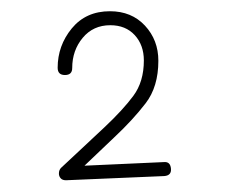

<svg xmlns="http://www.w3.org/2000/svg" viewBox="-20 -753 395 335"><path d="M93.3 -622.1Q80.6 -622.1 80.6 -634.8Q80.6 -673.3 105.2 -703.4Q129.9 -733.4 171.9 -733.4Q209.5 -733.4 232.9 -708.3Q256.3 -683.1 256.3 -647Q256.3 -601.6 234.1 -572.8Q211.9 -543.9 179.7 -513.7L127.4 -463.9L266.1 -470.2Q277.3 -471.2 278.3 -458.5Q279.3 -446.8 266.6 -445.8L95.2 -438.5Q89.4 -438.5 86.4 -441.4Q82.5 -445.3 82.8 -450.9Q83 -456.5 86.4 -460L161.6 -530.3Q194.3 -561 212.6 -585.7Q231 -610.4 231 -647.5Q231 -674.3 215.1 -691.7Q199.2 -709 172.4 -709Q142.6 -709 124.3 -687Q106 -665 106 -634.3Q106 -622.1 93.3 -622.1Z"/></svg>

Font: Mikhak ExtraLight
Style: Regular
Weight: 200
Designer: Amin Abedi
Version: Version 3.3